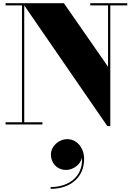

<svg xmlns="http://www.w3.org/2000/svg" viewBox="-20 -770 822 1188"><path d="M14.5 -13.5V0H242.5V-13.5H130V-736.5L644 10H662.5V-736.5H767.5V-750H538.5V-736.5H648.5V-357L375.5 -750H14.5V-736.5H116V-13.5ZM295 186.5C295 236.5 331 281.5 389.5 281.5C433.5 281.5 477.5 248 487.5 206C494 325 403 387.5 293.5 387.5V398.5C417.5 398.5 500.5 325.5 500.5 214.5C500.5 140 452 91 396.5 91C342 91 295 136 295 186.5Z"/></svg>

Font: Bodoni* 16pt Fatface
Style: Regular
Weight: 900
Version: Version 2.3